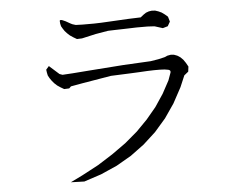

<svg xmlns="http://www.w3.org/2000/svg" viewBox="-53 -816 1106 889"><g transform="rotate(-5 500.0 -371.5)"><path d="M241.2 6.8 296.9 -20.5 374 -61.5 443.4 -105.5 507.8 -151.4 565.4 -200.2 616.2 -252 661.1 -305.7 700.2 -364.3 732.4 -423.8 745.1 -459Q748 -469.7 736.3 -472.7L718.8 -475.6L697.3 -476.6H669.9L638.7 -475.6L602.5 -473.6L562.5 -471.7L468.8 -467.8L335 -445.3L280.3 -435.5L271.5 -426.8L248 -425.8L231.4 -435.5L216.8 -445.3L204.1 -457L193.4 -469.7L184.6 -482.4L177.7 -495.1L174.8 -508.8L172.9 -522.5L186.5 -538.1L232.4 -497.1L246.1 -492.2L261.7 -493.2L293 -495.1L370.1 -501L529.3 -512.7L658.2 -519.5L694.3 -525.4L723.6 -532.2L737.3 -538.1L752.9 -541L767.6 -540L783.2 -534.2L796.9 -525.4L809.6 -512.7L820.3 -497.1L830.1 -479.5L827.1 -456.1L807.6 -440.4L785.2 -387.7L746.1 -315.4L701.2 -250L649.4 -190.4L591.8 -137.7L528.3 -90.8L459 -50.8L383.8 -17.6L303.7 8.8ZM690.4 -678.7 675.8 -679.7 656.2 -680.7H633.8H606.4L575.2 -679.7L540 -678.7L501 -677.7L473.6 -676.8L416 -667L350.6 -652.3L327.1 -651.4L310.5 -661.1L295.9 -670.9L284.2 -681.6L273.4 -693.4L265.6 -705.1L258.8 -716.8L255.9 -729.5L254.9 -742.2Q256.8 -753.9 301.8 -726.6L311.5 -721.7L327.1 -716.8L358.4 -715.8H382.8H412.1L445.3 -716.8L483.4 -718.8L573.2 -723.6L629.9 -725.6L644.5 -737.3L656.2 -745.1L669.9 -750L683.6 -752L699.2 -751L713.9 -746.1L728.5 -739.3L742.2 -729.5L755.9 -717.8L762.7 -694.3L751 -673.8L727.5 -667Z"/></g></svg>

Font: B2 Hana
Style: Regular
Weight: 500
Version: 2020-08-05; (max)